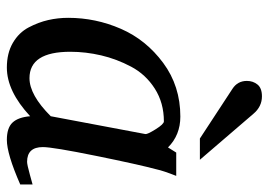

<svg xmlns="http://www.w3.org/2000/svg" viewBox="-132 -640 784 560"><g transform="rotate(90 260.0 -360.0)"><path d="M518 -27Q429 12 388 12Q353 12 337.5 -4.5Q322 -21 319 -56Q246 12 177 12Q135 12 105 -5.5Q75 -23 60 -51.5Q45 -80 38.5 -108.5Q32 -137 32 -167Q32 -247 64 -320.5Q96 -394 163.5 -444Q231 -494 320 -494Q374 -494 410 -458L425 -482H493Q478 -444 474 -425Q460 -373 434.5 -247.5Q409 -122 409 -93Q409 -47 452 -47Q460 -47 489 -55L518 -63ZM371 -392Q372 -398 357 -422Q342 -446 334 -446Q280 -446 238.5 -419.5Q197 -393 174.5 -350.5Q152 -308 141.5 -263Q131 -218 131 -173Q131 -54 208 -54Q257 -54 319 -116ZM446 -551H384L239 -646Q216 -661 216 -688Q216 -706 226.5 -719Q237 -732 261 -732Q291 -732 312 -707Z"/></g></svg>

Font: Veleka
Style: Italic
Weight: 400
Italic angle: -12°
Designer: Stefan Peev, Context Ltd, 2016; SIL International, 1997-2014.
Foundry: Stefan Peev, Context Ltd, 2016
Version: Version 1.000